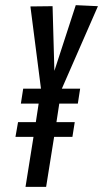

<svg xmlns="http://www.w3.org/2000/svg" viewBox="-20 -725 400 745"><path d="M61 -323 70 -381H139L98 -700L184 -701L191 -450L274 -705L360 -701L220 -381H291L282 -323H210L199 -251H270L261 -194H190L159 0H79L110 -194H40L50 -251H119L130 -323Z"/></svg>

Font: Georama Extra Condensed Medium
Style: Italic
Weight: 500
Width: 2
Italic angle: -9°
Designer: Jean-Baptiste Levee
Foundry: Production Type
Version: Version 1.000